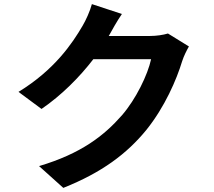

<svg xmlns="http://www.w3.org/2000/svg" viewBox="-20 -848 1040 934"><path d="M797 -685C774 -678 741 -673 710 -673H509L512 -678C524 -700 549 -745 573 -780L427 -828C418 -794 397 -748 382 -723C332 -637 245 -508 70 -401L182 -318C280 -385 367 -473 434 -560H715C699 -485 641 -365 573 -287C486 -188 375 -101 170 -40L288 66C476 -9 597 -100 692 -216C782 -328 839 -461 866 -550C874 -575 888 -603 899 -622Z"/></svg>

Font: Source Han Sans SC Bold
Style: Regular
Weight: 700
Designer: Ryoko NISHIZUKA (kana & ideographs); Paul D. Hunt (Latin, Greek & Cyrillic); Wenlong ZHANG (bopomofo); Sandoll Communica
Foundry: Adobe Systems Incorporated
Version: Version 1.001;PS 1.001;hotconv 1.0.78;makeotf.lib2.5.61930